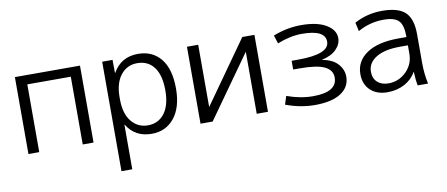

<svg xmlns="http://www.w3.org/2000/svg" viewBox="-67 -794 2974 1278"><g transform="rotate(-10 1420.5 -155.0)"><path d="M75 -520H515V0H442V-458H148V0H75Z M908 10Q795 10 740 -81H738V220H665V-520H735L736 -432H738Q793 -530 908 -530Q1006 -530 1062 -460.5Q1118 -391 1118 -260Q1118 -132 1060.5 -61Q1003 10 908 10ZM1046 -260Q1046 -362 1005.5 -416Q965 -470 892 -470Q823 -470 780.5 -416Q738 -362 738 -267V-253Q738 -156 781 -103Q824 -50 892 -50Q963 -50 1004.5 -104.5Q1046 -159 1046 -260Z M1314 -102H1316L1612 -520H1694V0H1618V-418H1617L1320 0H1238V-520H1314Z M2005 -472Q1928 -472 1839 -437L1821 -493Q1915 -530 2011 -530Q2118 -530 2179 -494Q2240 -458 2240 -402Q2240 -361 2206.5 -327Q2173 -293 2110 -279V-277Q2179 -265 2213.5 -226.5Q2248 -188 2248 -140Q2248 -70 2186.5 -30Q2125 10 2011 10Q1913 10 1814 -27L1832 -83Q1923 -50 2008 -50Q2171 -50 2171 -148Q2171 -198 2120 -223Q2069 -248 1952 -248H1908V-307H1952Q2163 -307 2163 -392Q2163 -472 2005 -472Z M2558 -530Q2667 -530 2714 -485Q2761 -440 2761 -337V-140Q2761 -69 2776 0H2706Q2698 -39 2696 -92H2694Q2667 -44 2616 -17Q2565 10 2501 10Q2429 10 2386 -30.5Q2343 -71 2343 -140Q2343 -227 2419 -278.5Q2495 -330 2635 -330H2688V-335Q2688 -411 2659.5 -440.5Q2631 -470 2558 -470Q2464 -470 2383 -424L2370 -483Q2456 -530 2558 -530ZM2415 -143Q2415 -98 2443 -72.5Q2471 -47 2518 -47Q2587 -47 2637.5 -96.5Q2688 -146 2688 -218V-274H2635Q2530 -274 2472.5 -238.5Q2415 -203 2415 -143Z"/></g></svg>

Font: M PLUS 1p
Style: Regular
Weight: 400
Version: Version 1.062